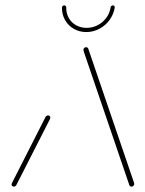

<svg xmlns="http://www.w3.org/2000/svg" viewBox="-20 -694 541 714"><path d="M31.5 0Q27.8 0 25.4 -2.4Q23 -4.8 23 -8.5Q23 -10.4 24.1 -12.6L149.6 -259.6Q151.1 -261.9 153.7 -263.3Q156.3 -264.8 158.9 -264.8Q163 -264.8 165.2 -262Q167.4 -259.3 167 -255.6Q167 -253.3 166.3 -252.2L40.4 -5.2Q39.3 -3 36.7 -1.5Q34.1 0 31.5 0ZM479.3 -9.3Q478.9 -5.6 476.1 -2.8Q473.3 0 469.3 0Q463.7 0 461.1 -5.2L291.9 -501.1Q290 -508.1 290 -509.3Q290.7 -513.3 293.5 -515.9Q296.3 -518.5 300 -518.5Q302.6 -518.5 305 -517Q307.4 -515.6 308.1 -513.3L477.4 -17.4Q479.3 -11.9 479.3 -9.3ZM210.4 -665.9Q210.4 -669.3 213 -671.7Q215.6 -674.1 218.9 -674.1Q221.9 -674.1 224.1 -672Q226.3 -670 226.3 -667Q225.9 -645.2 235.4 -627.8Q244.8 -610.4 262.4 -600.4Q280 -590.4 302.2 -590.4Q324.1 -590.4 343.3 -600.4Q362.6 -610.4 375.4 -627.8Q388.1 -645.2 391.5 -667Q392.2 -670 394.4 -672Q396.7 -674.1 399.6 -674.1Q403 -674.1 405 -671.7Q407 -669.3 406.7 -665.9Q402.6 -640.7 387.4 -619.8Q372.2 -598.9 349.4 -586.9Q326.7 -574.8 301.1 -574.8Q275.2 -574.8 254.3 -586.9Q233.3 -598.9 221.7 -619.8Q210 -640.7 210.4 -665.9Z"/></svg>

Font: 26F Galaxy Sans Hairline
Style: Italic
Weight: 50
Italic angle: -5°
Designer: C₂₉H₂₅N₃O₅
Version: Version 1.200